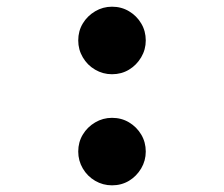

<svg xmlns="http://www.w3.org/2000/svg" viewBox="-20 -544 672 576"><path d="M316 12Q288.7 12 265.4 -1.6Q242 -15.3 228.4 -38.6Q214.7 -62 214.7 -89.3Q214.7 -117.5 228.4 -140.2Q242 -162.9 265.4 -176.7Q288.7 -190.5 316 -190.5Q344.3 -190.5 367.1 -176.9Q390 -163.2 403.6 -140.4Q417.3 -117.5 417.3 -89.3Q417.3 -62 403.5 -38.6Q389.6 -15.3 367 -1.6Q344.3 12 316 12ZM316 -321.3Q288.7 -321.3 265.4 -335Q242 -348.6 228.4 -372Q214.7 -395.3 214.7 -422.6Q214.7 -450.9 228.4 -473.6Q242 -496.2 265.4 -510.1Q288.7 -523.9 316 -523.9Q344.3 -523.9 367.1 -510.2Q390 -496.6 403.6 -473.7Q417.3 -450.9 417.3 -422.6Q417.3 -395.3 403.5 -372Q389.6 -348.6 367 -335Q344.3 -321.3 316 -321.3Z"/></svg>

Font: Atkinson Hyperlegible Mono ExtraLight
Style: Regular
Weight: 200
Monospace: yes
Designer: Elliott Scott, Megan Eiswerth, Linus Boman, Theodore Petrosky, Letters from Sweden
Foundry: Applied Design Works, Letters from Sweden
Version: Version 2.001